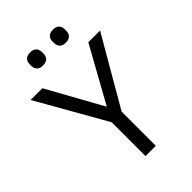

<svg xmlns="http://www.w3.org/2000/svg" viewBox="-258 -1001 1108 1108"><g transform="rotate(-45 296.5 -447.0)"><path d="M253 0V-276L13 -698H109L295 -362H298L484 -698H580L337 -279V0ZM205 -788Q179 -788 167 -801Q155 -814 155 -835V-847Q155 -868 167 -881Q179 -894 205 -894Q231 -894 243 -881Q255 -868 255 -847V-835Q255 -814 243 -801Q231 -788 205 -788ZM391 -788Q365 -788 353 -801Q341 -814 341 -835V-847Q341 -868 353 -881Q365 -894 391 -894Q417 -894 429 -881Q441 -868 441 -847V-835Q441 -814 429 -801Q417 -788 391 -788Z"/></g></svg>

Font: IBM Plex Sans Devanagari
Style: Regular
Weight: 400
Designer: Mike Abbink, Paul van der Laan, Pieter van Rosmalen, Erin McLaughlin
Foundry: Bold Monday
Version: Version 1.1